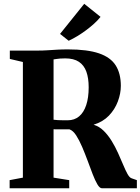

<svg xmlns="http://www.w3.org/2000/svg" viewBox="-20 -1016 758 1036"><path d="M32 0V-44L103.5 -57.5V-681.5L33 -698V-743H181Q212.5 -743 237.8 -744.8Q263 -746.5 288.8 -748Q314.5 -749.5 347 -749.5Q452 -749.5 514.5 -728Q577 -706.5 604.5 -662.8Q632 -619 632 -553Q632 -511.5 616 -468.8Q600 -426 567.8 -392.2Q535.5 -358.5 485 -343Q515.5 -334 539.5 -310.2Q563.5 -286.5 582.8 -255Q602 -223.5 617.2 -189.8Q632.5 -156 644.8 -126.5Q657 -97 668 -77.2Q679 -57.5 690 -54L718.5 -44V0H530.5Q518 0 505.5 -21.2Q493 -42.5 480 -76.2Q467 -110 452.8 -148.8Q438.5 -187.5 423 -223.8Q407.5 -260 390.8 -285.8Q374 -311.5 355 -318Q345 -318 333.8 -318Q322.5 -318 311 -318Q299.5 -318 288.8 -318Q278 -318 269 -318.5V-57.5L353.5 -44V0ZM345.5 -367Q381.5 -367 406.8 -388Q432 -409 445.2 -449Q458.5 -489 458.5 -545Q458.5 -594.5 446 -629.2Q433.5 -664 405.8 -682.5Q378 -701 332 -701Q315 -701 304 -700Q293 -699 285 -697.8Q277 -696.5 269 -695.5V-370Q278 -368.5 293 -367.8Q308 -367 323 -367Q338 -367 345.5 -367ZM350 -796.5 304 -833 434.5 -995.5 522.5 -925Q507.5 -906 487.2 -887.8Q467 -869.5 444 -852.5Q421 -835.5 397.5 -821.2Q374 -807 351.5 -796.5Z"/></svg>

Font: Merriweather 72pt ExtraBold
Style: Regular
Weight: 800
Version: Version 2.100